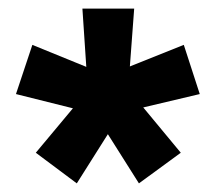

<svg xmlns="http://www.w3.org/2000/svg" viewBox="-20 -756 500 445"><path d="M158 -331 63 -402 149 -505 17 -538 55 -652 180 -601 171 -736H291L281 -602L406 -652L443 -538L312 -507L399 -402L302 -331L230 -445Z"/></svg>

Font: Mulish ExtraLight Black
Style: Regular
Weight: 900
Version: Version 3.603